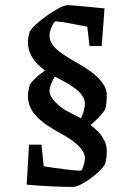

<svg xmlns="http://www.w3.org/2000/svg" viewBox="-20 -631 512 755"><path d="M265.1 104Q188 104 85 95.2L94.2 -62H143.1L151.9 22.9Q164.6 24.9 189.9 28.6Q215.3 32.2 230.7 34.2Q246.1 36.1 265.4 38.1Q284.7 40 297.9 40Q302.2 40 308.1 21.7Q314 3.4 314 -8.8Q314 -53.7 221.2 -105Q155.3 -139.6 122.6 -174.3Q89.8 -209 89.8 -253.9Q89.8 -270.5 96.2 -294.9Q107.9 -318.8 157.2 -354Q89.8 -402.3 89.8 -464.8Q89.8 -481.4 96.2 -505.9Q112.8 -533.7 168.5 -572.3Q224.1 -610.8 248 -610.8Q259.3 -610.8 391.1 -598.1L379.9 -450.2H332L323.2 -525.9Q318.8 -526.9 284.9 -533.4Q251 -540 229.5 -543.5Q208 -546.9 199.2 -546.9Q192.4 -546.9 183.6 -526.1Q174.8 -505.4 174.8 -493.2Q174.8 -462.9 200.4 -439.2Q226.1 -415.5 283.2 -383.8Q399.9 -318.8 399.9 -257.8Q399.9 -221.7 393.1 -200.2Q375.5 -172.4 335.9 -139.2Q399.9 -91.8 399.9 -38.1Q399.9 -7.3 393.1 14.2Q376.5 42 332.8 73Q289.1 104 265.1 104ZM297.9 -166Q304.2 -177.2 309.1 -194.3Q314 -211.4 314 -223.1Q314 -235.4 307.4 -247.8Q300.8 -260.3 292 -269Q283.2 -277.8 268.3 -288.3Q253.4 -298.8 243.4 -304.4Q233.4 -310.1 217 -318.6Q200.7 -327.1 195.8 -330.1Q188 -318.4 181.4 -302Q174.8 -285.6 174.8 -273.9Q174.8 -252.4 197 -230.2Q219.2 -208 236.3 -198.2Q253.4 -188.5 289.6 -170.4Q295.4 -167.5 297.9 -166Z"/></svg>

Font: Grenze
Style: Regular
Weight: 400
Designer: Renata Polastri
Foundry: Omnibus-Type
Version: Version 1.002;PS 001.002;hotconv 1.0.88;makeotf.lib2.5.64775